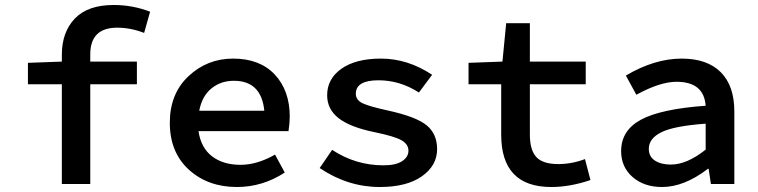

<svg xmlns="http://www.w3.org/2000/svg" viewBox="-20 -738 3040 770"><path d="M228 0V-400H92V-486L228 -491V-518Q228 -609 280 -663.5Q332 -718 436 -718Q512 -718 582 -691L558 -606Q504 -627 450 -627Q342 -627 342 -520V-491H529V-400H342V0Z M930 12Q814 12 737.5 -57.5Q661 -127 661 -246Q661 -362 736 -432.5Q811 -503 915 -503Q1022 -503 1082 -439Q1142 -375 1142 -270Q1142 -245 1137 -212H776Q786 -145 830.5 -111Q875 -77 945 -77Q1011 -77 1083 -118L1122 -46Q1033 12 930 12ZM918 -414Q865 -414 827.5 -383Q790 -352 779 -294H1040Q1028 -414 918 -414Z M1503 12Q1375 12 1262 -64L1312 -137Q1406 -75 1518 -75Q1567 -75 1592.5 -91.5Q1618 -108 1618 -134Q1618 -159 1591 -175Q1564 -191 1482 -208Q1384 -228 1338 -264Q1292 -300 1292 -356Q1292 -422 1349.5 -462.5Q1407 -503 1508 -503Q1615 -503 1713 -438L1660 -367Q1584 -416 1498 -416Q1407 -416 1407 -362Q1407 -337 1434 -324Q1461 -311 1535 -295Q1649 -270 1691 -235.5Q1733 -201 1733 -140Q1733 -74 1672 -31Q1611 12 1503 12Z M2191 12Q1990 12 1990 -198V-400H1859V-486L1995 -491L2010 -645H2105V-491H2329V-400H2105V-198Q2105 -136 2131 -108Q2157 -80 2219 -80Q2273 -80 2326 -100L2348 -16Q2266 12 2191 12Z M2635 12Q2563 12 2517 -28Q2471 -68 2471 -132Q2471 -215 2550.5 -258Q2630 -301 2810 -314Q2803 -410 2693 -410Q2627 -410 2532 -358L2490 -435Q2605 -503 2714 -503Q2816 -503 2870.5 -448.5Q2925 -394 2925 -291V0H2831L2822 -61H2819Q2724 12 2635 12ZM2670 -78Q2735 -78 2810 -138V-242Q2684 -233 2633 -208Q2582 -183 2582 -141Q2582 -110 2606.5 -94Q2631 -78 2670 -78Z"/></svg>

Font: TypoPRO Source Code Pro
Style: Regular
Weight: 600
Monospace: yes
Designer: Paul D. Hunt, Teo Tuominen
Foundry: Adobe Systems Incorporated
Version: Version 2.010;PS 1.0;hotconv 1.0.84;makeotf.lib2.5.63406